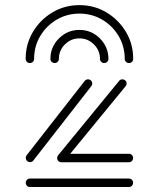

<svg xmlns="http://www.w3.org/2000/svg" viewBox="-20 -733 623 753"><path d="M388.7 -485.8Q381.8 -485.8 377 -490.5Q372.1 -495.1 372.1 -502Q372.1 -535.2 348.4 -558.8Q324.7 -582.5 291.5 -582.5Q258.3 -582.5 234.6 -558.8Q210.9 -535.2 210.9 -502Q210.9 -495.1 206.1 -490.5Q201.2 -485.8 194.3 -485.8Q187.5 -485.8 182.6 -490.5Q177.7 -495.1 177.7 -502Q177.7 -548.8 211.2 -582.3Q244.6 -615.7 291.5 -615.7Q338.4 -615.7 371.8 -582.3Q405.3 -548.8 405.3 -502Q405.3 -495.1 400.4 -490.5Q395.5 -485.8 388.7 -485.8ZM485.8 -485.8Q479 -485.8 474.1 -490.5Q469.2 -495.1 469.2 -502Q469.2 -551.3 445.3 -591.6Q421.4 -631.8 380.9 -655.8Q340.3 -679.7 291.5 -679.7Q242.7 -679.7 202.1 -655.8Q161.6 -631.8 137.7 -591.6Q113.8 -551.3 113.8 -502Q113.8 -495.1 108.9 -490.5Q104 -485.8 97.2 -485.8Q90.3 -485.8 85.4 -490.5Q80.6 -495.1 80.6 -502Q80.6 -560.1 109.1 -607.9Q137.7 -655.8 185.5 -684.3Q233.4 -712.9 291.5 -712.9Q349.6 -712.9 397.5 -684.3Q445.3 -655.8 473.9 -607.9Q502.4 -560.1 502.4 -502Q502.4 -495.1 497.6 -490.5Q492.7 -485.8 485.8 -485.8ZM99.1 -97.2H96.7Q91.8 -97.2 87.4 -100.6Q81.1 -106 81.1 -113.8Q81.1 -118.7 84 -123.5L312.5 -416Q317.4 -421.9 325.7 -421.9Q331.1 -421.9 335.4 -418.5Q341.8 -413.1 341.8 -405.3Q341.8 -400.4 338.4 -395.5L110.4 -103Q106 -97.7 99.1 -97.2ZM485.8 0.5H97.2Q90.3 0.5 85.7 -4.4Q81.1 -9.3 81.1 -16.1Q81.1 -22.9 85.7 -27.8Q90.3 -32.7 97.2 -32.7H485.8Q492.7 -32.7 497.3 -27.8Q502 -22.9 502 -16.1Q502 -9.3 497.3 -4.4Q492.7 0.5 485.8 0.5ZM485.8 -96.7H220.2Q210.9 -96.7 205.6 -106Q204.1 -109.9 204.1 -113.3Q204.1 -118.7 207.5 -123.5L447.8 -416.5Q452.6 -421.9 460 -421.9Q465.8 -421.9 471.2 -417.7Q476.6 -413.6 476.6 -404.8Q476.6 -399.9 473.1 -395.5L255.4 -129.9H485.8Q492.7 -129.9 497.3 -125Q502 -120.1 502 -113.3Q502 -106.4 497.3 -101.6Q492.7 -96.7 485.8 -96.7Z"/></svg>

Font: Neon Sans
Style: Regular
Weight: 400
Designer: GGBot
Version: 0.80